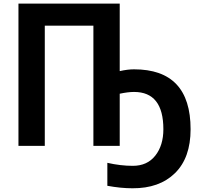

<svg xmlns="http://www.w3.org/2000/svg" viewBox="-20 -806 1108 1061"><path d="M82 0V-786.1H641.6V-413.1Q685.5 -422.9 720.7 -422.9Q1033.2 -422.9 1033.2 -91.8Q1033.2 66.4 946.8 150.9Q860.4 235.4 711.9 234.4Q647.5 234.4 573.2 220.7V93.8Q646.5 110.4 713.9 110.4Q793.9 110.4 838.4 53.7Q882.8 -2.9 882.8 -91.8Q882.8 -297.9 720.7 -297.9Q687.5 -297.9 641.6 -288.1V0H496.1V-664.1H227.5V0Z"/></svg>

Font: Gothic A1 ExtraBold
Style: Regular
Weight: 800
Designer: HanYang I&C Co.,Ltd.
Foundry: HanYang I&C Co.,Ltd.
Version: Version 2.50